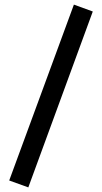

<svg xmlns="http://www.w3.org/2000/svg" viewBox="-20 -762 443 834"><path d="M20 22 301 -742 383 -712 103 52Z"/></svg>

Font: Oxanium ExtraLight Medium
Style: Regular
Weight: 500
Version: Version 2.000